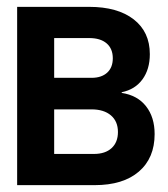

<svg xmlns="http://www.w3.org/2000/svg" viewBox="-20 -540 491 560"><path d="M30 -520H240Q323 -520 370 -483.5Q417 -447 417 -382Q417 -338 395.5 -308.5Q374 -279 335 -271V-269Q381 -262 406 -230Q431 -198 431 -149Q431 -79 385 -39.5Q339 0 256 0H30ZM254 -91Q287 -91 305.5 -108Q324 -125 324 -155Q324 -186 303.5 -203.5Q283 -221 247 -221H138V-91ZM247 -313Q276 -313 292.5 -328Q309 -343 309 -370Q309 -398 291 -413.5Q273 -429 240 -429H138V-313Z"/></svg>

Font: Non Bureau Medium
Style: Regular
Weight: 500
Designer: Jona Saucedo
Foundry: Non Foundry
Version: Version 1.000; ttfautohint (v1.8.4)